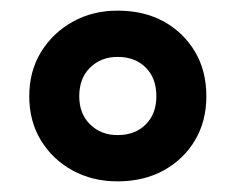

<svg xmlns="http://www.w3.org/2000/svg" viewBox="-20 -744 444 361"><path d="M201 -403Q154 -403 116.5 -423.5Q79 -444 57 -480Q35 -516 35 -563Q35 -610 57 -646Q79 -682 116.5 -703Q154 -724 201 -724Q251 -724 288 -703.5Q325 -683 346.5 -647Q368 -611 368 -563Q368 -516 346.5 -480Q325 -444 287.5 -423.5Q250 -403 201 -403ZM201 -490Q234 -490 254 -510Q274 -530 274 -563Q274 -597 254 -617Q234 -637 201 -637Q170 -637 149.5 -617Q129 -597 129 -563Q129 -530 149.5 -510Q170 -490 201 -490Z"/></svg>

Font: Noto Sans SemiCondensed
Style: Regular
Weight: 400
Width: 4
Version: Version 2.013